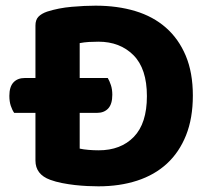

<svg xmlns="http://www.w3.org/2000/svg" viewBox="-20 -642 738 677"><path d="M660 -305Q660 -225 636 -165Q612 -105 568.5 -65Q525 -25 463.5 -5Q402 15 327 15Q310 15 288.5 14Q267 13 244.5 10.5Q222 8 199 3.5Q176 -1 157 -8Q105 -27 105 -76V-244H30Q23 -254 18 -269Q13 -284 13 -304Q13 -336 27.5 -351.5Q42 -367 68 -367H105V-552Q105 -572 115.5 -583Q126 -594 146 -601Q187 -614 233 -618Q279 -622 317 -622Q394 -622 457 -603Q520 -584 565 -544.5Q610 -505 635 -445.5Q660 -386 660 -305ZM498 -303Q498 -400 450.5 -447.5Q403 -495 327 -495Q309 -495 293 -494Q277 -493 261 -490V-367H360Q366 -357 371 -342Q376 -327 376 -308Q376 -275 361.5 -259.5Q347 -244 322 -244H261V-118Q274 -115 292.5 -113.5Q311 -112 328 -112Q406 -112 452 -159.5Q498 -207 498 -303Z"/></svg>

Font: Baloo Thambi 2
Style: Bold
Weight: 700
Designer: Aadarsh Rajan and Ek Type
Foundry: Ek Type
Version: Version 1.640;hotconv 1.0.111;makeotfexe 2.5.65597; ttfautoh